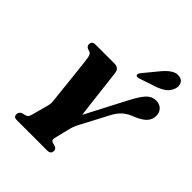

<svg xmlns="http://www.w3.org/2000/svg" viewBox="-253 -1085 1232 1232"><g transform="rotate(45 363.0 -468.5)"><path d="M421.5 -30Q421.5 0 389 0H111.5Q84 0 84 -25.5Q84 -45.5 104.5 -55L131.5 -62Q143 -65.5 148 -72.5Q153 -79.5 157 -94L187.5 -207Q193 -227 192 -242.8Q191 -258.5 188 -282Q186.5 -293 183 -326.8Q179.5 -360.5 174.8 -405Q170 -449.5 165.2 -493.5Q160.5 -537.5 156.5 -570.5Q152.5 -603.5 150 -613Q146.5 -627.5 140.2 -634.2Q134 -641 114 -645.5Q95.5 -654 95.5 -672Q95.5 -700 127.5 -700H299Q339 -700 344.5 -662Q346 -649.5 350.8 -610.5Q355.5 -571.5 361.5 -519.2Q367.5 -467 374 -414Q380.5 -361 385.5 -320.5L527.5 -593.5Q564.5 -664.5 591.8 -693Q619 -721.5 655.5 -721.5Q688.5 -721.5 707.5 -702.2Q726.5 -683 726.5 -653Q726.5 -615 699.8 -589.5Q673 -564 622.5 -545Q588 -531.5 562.5 -510Q537 -488.5 514.5 -446.5L419.5 -266Q409.5 -247.5 402.8 -231.5Q396 -215.5 392 -199L365 -87.5Q360.5 -67.5 379 -60.5L404 -54Q414.5 -48.5 418 -42.8Q421.5 -37 421.5 -30ZM541.5 -872Q568.5 -905 595.8 -922.8Q623 -940.5 651.5 -935.5Q680 -931 688.8 -907.5Q697.5 -884 687.5 -860Q675.5 -828.5 649.2 -810.5Q623 -792.5 586.5 -780.5L479 -744.5Q471 -741.5 463.2 -742Q455.5 -742.5 453 -748.5Q450 -754.5 453.5 -761.8Q457 -769 463 -776.5Z"/></g></svg>

Font: Fraunces 144pt Soft Black
Style: Italic
Weight: 900
Italic angle: -16°
Version: Version 1.000;[b76b70a41]